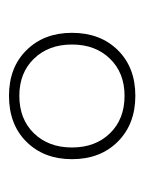

<svg xmlns="http://www.w3.org/2000/svg" viewBox="33 -743 321 427"><g transform="rotate(90 193.5 -529.5)"><path d="M53 -529Q53 -592 91.5 -631Q130 -670 193 -670Q256 -670 295 -631Q334 -592 334 -529Q334 -467 295.5 -428Q257 -389 193 -389Q130 -389 91.5 -428Q53 -467 53 -529ZM308 -529Q308 -581 276.5 -613.5Q245 -646 193 -646Q142 -646 110.5 -613.5Q79 -581 79 -529Q79 -477 110.5 -444.5Q142 -412 193 -412Q245 -412 276.5 -444.5Q308 -477 308 -529Z"/></g></svg>

Font: Work Sans ExtraLight
Style: Regular
Weight: 280
Designer: Wei Huang
Foundry: Wei Huang
Version: Version 1.500